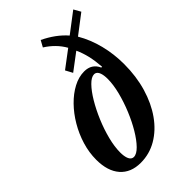

<svg xmlns="http://www.w3.org/2000/svg" viewBox="-243 -900 999 999"><g transform="rotate(-45 256.5 -400.0)"><path d="M176 10.5Q103.5 10.5 63.2 -35.5Q23 -81.5 23 -165Q23 -218 39 -270.8Q55 -323.5 83 -371Q111 -418.5 147 -455.2Q183 -492 223.2 -513.2Q263.5 -534.5 303.5 -534.5Q359 -534.5 381 -485.5H387Q383.5 -532 375 -569Q366.5 -606 351 -639.5L258 -569.5L237 -608.5L332 -680Q300 -736.5 240 -774.5L259.5 -810Q297 -792 327.8 -769.5Q358.5 -747 382.5 -719.5L491.5 -802.5L513 -764.5L409 -685Q443 -627 460.5 -557.8Q478 -488.5 478 -414Q478 -324 455.2 -246.8Q432.5 -169.5 391.5 -111.8Q350.5 -54 295.5 -21.8Q240.5 10.5 176 10.5ZM172 -36.5Q193 -36.5 218.5 -62.5Q244 -88.5 269.5 -131.2Q295 -174 316 -225Q337 -276 350 -327.2Q363 -378.5 363 -420.5Q363 -433.5 361.5 -444.2Q360 -455 357.2 -463Q354.5 -471 350.5 -476.5Q346.5 -482 341.2 -484.8Q336 -487.5 329.5 -487.5Q309 -487.5 283.5 -461.5Q258 -435.5 232.5 -392.8Q207 -350 185.5 -299Q164 -248 151 -196.8Q138 -145.5 138 -103.5Q138 -90.5 139.5 -80Q141 -69.5 143.8 -61.2Q146.5 -53 150.8 -47.5Q155 -42 160.2 -39.2Q165.5 -36.5 172 -36.5Z"/></g></svg>

Font: Libre Caslon Condensed
Style: Italic
Weight: 400
Italic angle: -22.583°
Designer: Pablo Impallari, Rodrigo Fuenzalida, Katja Schimmel, Ertekin Erdin
Foundry: Pablo Impallari, Rodrigo Fuenzalida
Version: Version 2.000;gftools[0.9.33]